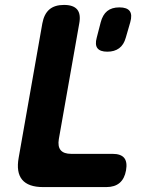

<svg xmlns="http://www.w3.org/2000/svg" viewBox="-20 -760 640 780"><path d="M155 0Q95 0 70 -30Q45 -60 56 -120L152 -665Q159 -703 180.5 -721.5Q202 -740 240 -740Q278 -740 293.5 -721.5Q309 -703 302 -665L219 -195Q214 -165 226.5 -150Q239 -135 269 -135H437Q471 -135 484.5 -118.5Q498 -102 492 -68Q486 -34 466 -17Q446 0 412 0ZM416 -550Q387 -550 376 -564Q365 -578 373 -607L389 -669Q397 -700 415.5 -715Q434 -730 465 -730Q496 -730 507 -715Q518 -700 509 -669L491 -607Q483 -578 464 -564Q445 -550 416 -550Z"/></svg>

Font: Maple Mono ExtraBold
Style: Italic
Weight: 800
Italic angle: -10°
Monospace: yes
Designer: subframe7536
Version: Version 7.200